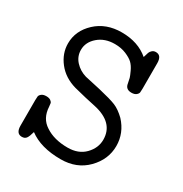

<svg xmlns="http://www.w3.org/2000/svg" viewBox="-150 -738 826 865"><g transform="rotate(30 262.5 -305.5)"><path d="M52 -30V-162Q52 -175 53 -182Q54 -189 62.5 -196Q71 -203 87 -203Q102 -203 110 -197Q118 -191 119 -185Q120 -179 121 -168Q124 -109 168 -81Q214 -50 285 -50Q341 -50 374 -84Q407 -118 407 -161Q407 -250 296 -274Q247 -284 181 -301Q121 -318 86.5 -362Q52 -406 52 -458Q52 -524 104.5 -573Q157 -622 238 -622Q323 -622 378 -575Q383 -593 386 -601Q389 -609 396.5 -615.5Q404 -622 415 -622Q445 -622 445 -581V-449Q445 -436 444 -429Q443 -422 434.5 -415Q426 -408 410 -408Q380 -408 376 -436Q373 -453 370.5 -462Q368 -471 358 -492.5Q348 -514 335 -526.5Q322 -539 296 -550Q270 -561 237 -561Q185 -561 151 -531.5Q117 -502 117 -462Q117 -428 140 -403Q163 -378 197 -368L278 -350Q342 -335 368.5 -324Q395 -313 424 -285Q472 -233 472 -166Q472 -96 419.5 -42.5Q367 11 284 11Q180 11 119 -35Q112 -9 104.5 1Q97 11 82 11Q52 11 52 -30Z"/></g></svg>

Font: CMU Typewriter Text
Style: Regular
Weight: 500
Monospace: yes
Version: Version 0.7.0